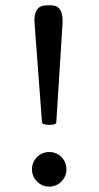

<svg xmlns="http://www.w3.org/2000/svg" viewBox="-20 -711 370 721"><path d="M154.8 -690.9C124 -690.9 108.9 -671.9 109.4 -633.3C109.9 -629.4 109.9 -625.5 109.9 -622.1L137.7 -252C137.7 -246.1 146.5 -242.2 166.5 -242.2C185.1 -242.2 190.4 -246.1 191.4 -251.5L214.8 -622.1C217.3 -667.5 204.1 -689.5 174.8 -690.9H168.9ZM100.1 -75.2C100.1 -57.1 106.4 -42 119.1 -29.3C131.8 -16.6 147 -10.3 165 -10.3C182.6 -10.3 197.8 -16.6 210.4 -29.3C223.1 -42 229.5 -57.1 229.5 -75.2C229.5 -92.8 223.1 -108.4 210.9 -121.6C197.8 -133.8 182.6 -140.1 165 -140.1C147 -140.1 131.8 -133.8 119.1 -121.1C106.4 -108.4 100.1 -92.8 100.1 -75.2ZM210.9 -121.1V-121.6Z"/></svg>

Font: Gandom
Style: Regular
Weight: 400
Foundry: DejaVu fonts team - Redesigned by Saber Rastikerdar - Based on Samim Font
Version: Version 0.8